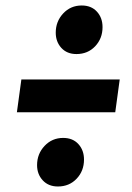

<svg xmlns="http://www.w3.org/2000/svg" viewBox="-20 -678 475 693"><path d="M255.9 -482.9Q221.7 -482.9 201.4 -505.1Q181.2 -527.3 181.2 -560.1Q181.2 -600.6 208 -629.4Q234.9 -658.2 274.9 -658.2Q309.6 -658.2 329.8 -636Q350.1 -613.8 350.1 -580.1Q350.1 -539.1 323.5 -511Q296.9 -482.9 255.9 -482.9ZM41 -272.9 57.1 -391.1H412.1L396 -272.9ZM189 -4.9Q154.8 -4.9 134.3 -27.1Q113.8 -49.3 113.8 -82Q113.8 -122.6 140.9 -151.4Q168 -180.2 208 -180.2Q242.7 -180.2 262.9 -158Q283.2 -135.7 283.2 -102.1Q283.2 -61 256.6 -33Q230 -4.9 189 -4.9Z"/></svg>

Font: Fira Sans Compressed
Style: Bold Italic
Weight: 700
Width: 3
Italic angle: -8°
Designer: Carrois Corporate & Edenspiekermann AG
Foundry: Carrois Corporate GbR & Edenspiekermann AG
Version: Version 4.203;PS 004.203;hotconv 1.0.88;makeotf.lib2.5.64775